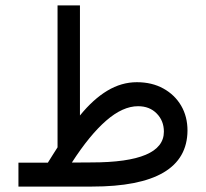

<svg xmlns="http://www.w3.org/2000/svg" viewBox="-20 -687 758 707"><path d="M156.2 -87.9Q165 -102.1 174.1 -116.5Q183.1 -130.9 191.9 -144.5V-667H274.4V-261.7Q323.2 -321.8 375.2 -353Q427.2 -384.3 483.9 -384.3Q539.6 -384.3 581.5 -361.1Q623.5 -337.9 647 -297.9Q670.4 -257.8 670.4 -206.1Q668.9 0 318.8 0H47.9V-87.9ZM316.9 -88.9Q583.5 -88.9 583.5 -202.1Q583.5 -242.2 557.1 -269Q530.8 -295.9 488.3 -295.9Q432.1 -295.9 371.1 -242.9Q310.1 -189.9 244.6 -88.4Z"/></svg>

Font: Vazir WOL
Style: Regular-WOL
Weight: 400
Designer: Saber Rastikerdar
Foundry: Saber Rastikerdar
Version: Version 27.2.2